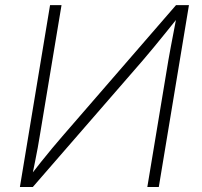

<svg xmlns="http://www.w3.org/2000/svg" viewBox="-20 -748 806 768"><path d="M615.2 0H569.3L653.3 -505.9Q657.2 -529.3 662.6 -557.4Q668 -585.4 674.1 -617.7Q680.2 -649.9 687 -685.5H697.8Q667.5 -647.5 642.3 -616.5Q617.2 -585.4 595 -558.6Q572.8 -531.7 550.3 -505.4L111.3 0H59.6L180.2 -727.5H226.1L140.1 -210.4Q136.2 -185.5 131.1 -157.7Q126 -129.9 120.1 -100.8Q114.3 -71.8 107.9 -41H97.7Q121.1 -71.3 144 -100.1Q167 -128.9 189 -155.3Q210.9 -181.6 230.5 -204.1L684.1 -727.5H735.8Z"/></svg>

Font: Inter ExtraLight
Style: Italic
Weight: 250
Italic angle: -9.3988°
Designer: Rasmus Andersson
Foundry: rsms
Version: Version 4.001;git-66647c0bb